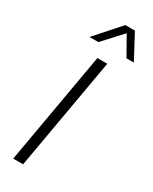

<svg xmlns="http://www.w3.org/2000/svg" viewBox="-227 -941 792 993"><g transform="rotate(30 169.5 -444.0)"><path d="M47 0 164 -668H223L106 0ZM295 -742 231 -855 127 -742H74L204 -888H261L339 -742Z"/></g></svg>

Font: Celebes Light
Style: Italic
Weight: 300
Italic angle: -10°
Designer: Anugrah Pasau
Foundry: Lafontype
Version: Version 1.000; ttfautohint (v1.8.4)